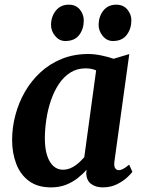

<svg xmlns="http://www.w3.org/2000/svg" viewBox="-20 -802 620 832"><path d="M475.9 -103.1Q473.2 -81.8 479.1 -73.2Q485 -64.6 494.9 -64.6Q502.8 -64.6 513.2 -69.9Q523.5 -75.2 539.7 -88.4L553.7 -57.5Q548.7 -49.7 531.3 -33.4Q513.9 -17.1 486.8 -3.6Q459.7 10 425.1 10Q394.9 10 375 -4.8Q355.1 -19.6 353.5 -50.7L355.3 -66.7Q339 -47.8 316.7 -30.2Q294.4 -12.5 265.8 -1.3Q237.2 10 201.1 10Q142.8 10 105.4 -17.8Q68 -45.6 50.3 -92.4Q32.5 -139.1 32.5 -195.4Q32.5 -249.6 46.7 -303.2Q60.8 -356.9 88.2 -404.5Q115.7 -452.2 155.8 -489.1Q195.9 -525.9 247.9 -547Q300 -568 363 -568Q389.5 -568 420.2 -561.5Q450.8 -555.1 472.2 -547.3L540.2 -567.7ZM396.6 -497Q386.1 -501.7 374.4 -503.8Q362.7 -505.8 350.6 -505.8Q313.6 -505.8 284.9 -487.6Q256.3 -469.3 235.3 -438.2Q214.4 -407 200.9 -367.4Q187.3 -327.8 180.9 -285Q174.4 -242.2 174.4 -201.1Q174.4 -158.3 184.2 -128.1Q194 -97.9 211.6 -82.2Q229.3 -66.5 252.9 -66.5Q267.7 -66.5 280.8 -71.4Q293.9 -76.2 305.4 -84.2Q317 -92.1 326.9 -101.7Q336.9 -111.2 345.2 -120.7ZM262.7 -624.3Q236.9 -624.3 218.7 -646.4Q200.6 -668.5 201.1 -696.1Q202.1 -731.9 222.7 -756.8Q243.4 -781.7 278 -781.7Q309.3 -781.7 326.2 -760.4Q343.2 -739.1 343 -712.7Q342.9 -676.3 323.1 -650.3Q303.4 -624.3 262.7 -624.3ZM469 -624.3Q443.1 -624.3 425 -646.4Q406.8 -668.5 407.3 -696.1Q408.3 -731.9 428.5 -756.8Q448.6 -781.7 484.1 -781.7Q514.6 -781.7 532.2 -760.4Q549.8 -739.1 549.3 -712.7Q548.8 -676.3 528.8 -650.3Q508.9 -624.3 469 -624.3Z"/></svg>

Font: Merriweather Light
Style: Italic
Weight: 300
Italic angle: -7.8°
Designer: Eben Sorkin
Foundry: Eben Sorkin
Version: Version 2.101